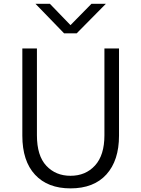

<svg xmlns="http://www.w3.org/2000/svg" viewBox="-20 -991 756 1028"><path d="M99.6 -264.6V-731.4H177.7V-266.6Q177.7 -157.2 228 -103.5Q278.3 -49.8 357.4 -49.8Q438.5 -49.8 488.8 -105Q539.1 -160.2 539.1 -266.6V-731.4H617.2V-264.6Q617.2 -131.8 549.8 -57.1Q482.4 17.6 357.4 17.6Q235.4 17.6 167.5 -55.7Q99.6 -128.9 99.6 -264.6ZM169.9 -970.7H247.1L357.4 -856.4L469.7 -970.7H546.9L390.6 -812.5H323.2Z"/></svg>

Font: Gothic A1
Style: Regular
Weight: 400
Designer: HanYang I&C Co.,Ltd.
Foundry: HanYang I&C Co.,Ltd.
Version: Version 2.50